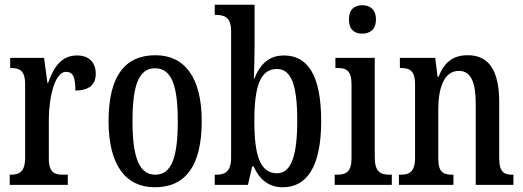

<svg xmlns="http://www.w3.org/2000/svg" viewBox="-20 -780 2208 810"><path d="M21 0H266V-43H246C212 -43 186 -51 186 -110V-276C186 -368 211 -477 258 -477C289 -477 298 -453 298 -398C356 -398 384 -424 384 -468C384 -515 358 -546 304 -546C239 -546 206 -496 183 -430H180L166 -536H23V-493H26C61 -493 86 -484 86 -425V-115C86 -52 59 -43 24 -43H21Z M633 10C763 10 831 -81 831 -269C831 -456 757 -547 636 -547C505 -547 438 -456 438 -269C438 -81 512 10 633 10ZM635 -43C565 -43 539 -121 539 -269C539 -417 564 -492 634 -492C705 -492 730 -417 730 -269C730 -121 706 -43 635 -43Z M1173 10C1274 10 1335 -76 1335 -269C1335 -461 1279 -546 1178 -546C1113 -546 1076 -507 1053 -448H1051C1052 -479 1054 -542 1054 -578V-760H886V-717H891C926 -717 955 -708 955 -649V-115C955 -52 925 -43 892 -43H886V0H1026L1044 -78H1050C1073 -26 1111 10 1173 10ZM1149 -49C1076 -49 1053 -127 1053 -270C1053 -413 1077 -489 1148 -489C1210 -489 1234 -419 1234 -271C1234 -127 1210 -49 1149 -49Z M1508 -638C1540 -638 1566 -655 1566 -698C1566 -741 1540 -758 1508 -758C1476 -758 1452 -741 1452 -698C1452 -655 1476 -638 1508 -638ZM1392 0H1633V-43H1623C1585 -43 1561 -55 1561 -117V-536H1395V-493H1406C1442 -493 1463 -481 1463 -423V-113C1463 -54 1439 -43 1402 -43H1392Z M1663 0H1893V-43H1888C1853 -43 1829 -51 1829 -110V-319C1829 -402 1850 -481 1916 -481C1969 -481 1987 -428 1987 -343V0H2146V-43H2142C2107 -43 2086 -52 2086 -115V-350C2086 -487 2039 -547 1954 -547C1894 -547 1856 -521 1830 -456H1826L1816 -536H1667V-493H1671C1706 -493 1731 -484 1731 -425V-115C1731 -52 1705 -43 1669 -43H1663Z"/></svg>

Font: Noto Serif Sinhala ExtraCondensed Medium
Style: Regular
Weight: 500
Width: 2
Designer: Jelle Bosma - Monotype Design Team
Foundry: Monotype Imaging Inc.
Version: Version 2.007